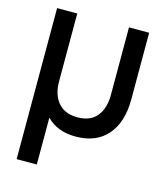

<svg xmlns="http://www.w3.org/2000/svg" viewBox="-112 -645 793 921"><g transform="rotate(15 284.5 -185.0)"><path d="M57.1 189.9V-560.1H157.2V-222.2Q157.2 -157.2 190.2 -118.2Q223.1 -79.1 286.1 -79.1Q350.1 -79.1 382.1 -118.4Q414.1 -157.7 414.1 -224.1V-560.1H514.2V-229Q514.2 -115.7 459 -51.8Q403.8 12.2 301.8 12.2Q209.5 12.2 157.2 -43V189.9Z"/></g></svg>

Font: TASA Explorer Medium
Style: Regular
Weight: 500
Designer: Weizhong Zhang
Foundry: Local Remote
Version: Version 1.000;Glyphs 3.1.2 (3151)